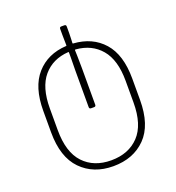

<svg xmlns="http://www.w3.org/2000/svg" viewBox="-141 -673 932 1014"><g transform="rotate(-20 325.0 -166.0)"><path d="M75 -53V-173Q75 -307 137.5 -377.5Q200 -448 305 -454Q308 -454 308 -457L307 -513V-550Q307 -560 317 -560H334Q344 -560 344 -550V-513Q344 -491 343 -478Q342 -465 342 -457Q342 -454 345 -454Q451 -447 513 -377Q575 -307 575 -173V-53Q575 88 506 158Q437 228 324 228Q213 228 144 157.5Q75 87 75 -53ZM324 195Q422 195 480 134Q538 73 538 -52V-174Q538 -291 486.5 -352Q435 -413 346 -420Q342 -420 342 -417Q342 -398 343 -386L344 -316V-110Q344 -100 334 -100H317Q307 -100 307 -110V-316Q307 -368 308 -386V-417Q308 -420 305 -420Q216 -414 164 -353Q112 -292 112 -174V-52Q112 73 169.5 134Q227 195 324 195Z"/></g></svg>

Font: Barlow GEO Extra Light
Style: Regular
Weight: 200
Designer: Jeremy Tribby
Foundry: Tribby Type
Version: Version 1.408